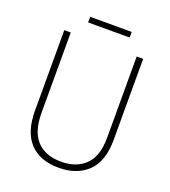

<svg xmlns="http://www.w3.org/2000/svg" viewBox="-151 -1034 935 1059"><g transform="rotate(20 317.0 -504.0)"><path d="M549 -333Q549 -204 485 -143.5Q421 -83 316 -83Q205 -83 145.5 -146.5Q86 -210 86 -334V-807H124V-336Q124 -225 174.5 -172Q225 -119 317 -119Q406 -119 458.5 -170Q511 -221 511 -330V-807H549ZM439 -925V-892H195V-925Z"/></g></svg>

Font: Noto Sans Telugu UI SemiCondensed ExtraLight
Style: Regular
Weight: 200
Width: 4
Designer: Jelle Bosma - Monotype Design Team
Foundry: Monotype Imaging Inc.
Version: Version 2.005; ttfautohint (v1.8.4.7-5d5b)